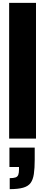

<svg xmlns="http://www.w3.org/2000/svg" viewBox="-20 -920 285 1344"><path d="M44 50V-900H232V50ZM48 404V327Q75 327 89 322Q103 317 108 303.5Q113 290 113 267V249H46V113H223V198Q223 258 217 298Q211 338 194 361Q177 384 141.5 394Q106 404 48 404Z"/></svg>

Font: Farlight84_Sys_V01
Style: Bold
Weight: 700
Designer: Monotype Design Team, Nadine Chahine and Nizar Qandah
Foundry: Monotype Imaging Inc.
Version: Version 2.004;October 31, 2024;FontCreator 14.0.0.2814 64-bi